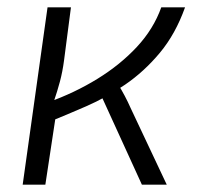

<svg xmlns="http://www.w3.org/2000/svg" viewBox="-20 -505 549 525"><path d="M174 -485 155 -339Q151 -309 144 -282.5Q137 -256 126 -224Q129 -218 130.5 -211.5Q132 -205 134 -198L104 0H42L110 -485ZM486 -485Q460 -412 417 -360.5Q374 -309 322 -273.5Q270 -238 216 -214.5Q162 -191 115 -172L111 -225Q184 -251 246.5 -289.5Q309 -328 354.5 -377Q400 -426 421 -485ZM302 -276Q312 -260 321 -243Q330 -226 337 -210L436 0H368L252 -254Z"/></svg>

Font: Exo 2 Light
Style: Italic
Weight: 300
Italic angle: -8°
Designer: Natanael Gama
Foundry: Natanael Gama
Version: Version 2.010